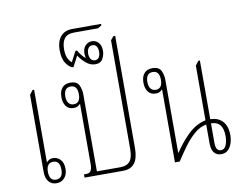

<svg xmlns="http://www.w3.org/2000/svg" viewBox="-88 -977 1401 1104"><g transform="rotate(-10 612.0 -425.0)"><path d="M156 4Q128 4 111 -16Q94 -36 94 -73V-523L113 -548H122V-123Q127 -130 136.5 -136Q146 -142 159 -142Q185 -142 203 -123.5Q221 -105 221 -69Q221 -36 203 -16Q185 4 156 4ZM157 -17Q197 -17 197 -69Q197 -121 158 -121Q118 -121 118 -69Q118 -17 157 -17Z M320 0V-19H335Q352 -19 360 -31Q368 -43 368 -71V-420L365 -421Q354 -405 328 -405Q300 -405 284.5 -425Q269 -445 269 -479Q269 -513 285.5 -532.5Q302 -552 333 -552Q372 -552 384 -527Q396 -502 396 -473V-23H533Q571 -23 589 -44.5Q607 -66 607 -117V-751L624 -772H635V-117Q635 -59 613 -29.5Q591 0 544 0ZM332 -426Q371 -426 371 -478Q371 -530 332 -530Q292 -530 292 -478Q292 -454 302.5 -440Q313 -426 332 -426Z M495 -631Q467 -631 443 -650.5Q419 -670 400 -698L367 -636Q347 -638 326.5 -666.5Q306 -695 306 -747Q306 -796 330 -825Q354 -854 399 -854H567V-845L545 -832H405Q366 -832 349 -810Q332 -788 332 -747Q332 -717 340 -697.5Q348 -678 363 -666L395 -727H404Q421 -697 444 -677L446 -679Q443 -693 443 -702Q443 -732 459 -748.5Q475 -765 497 -765Q520 -765 535.5 -748Q551 -731 551 -700Q551 -678 539 -654.5Q527 -631 495 -631ZM497 -654Q512 -654 520 -666Q528 -678 528 -698Q528 -718 520 -730Q512 -742 497 -742Q481 -742 472.5 -730Q464 -718 464 -698Q464 -678 472.5 -666Q481 -654 497 -654Z M847 4V-420L844 -421Q833 -405 807 -405Q779 -405 763.5 -425Q748 -445 748 -479Q748 -513 764.5 -532.5Q781 -552 812 -552Q851 -552 863 -527Q875 -502 875 -473V-47H877Q912 -101 958 -146Q1004 -191 1062 -204V-523L1081 -548H1090V-205Q1135 -205 1161.5 -176.5Q1188 -148 1188 -94Q1188 -71 1180.5 -48Q1173 -25 1157.5 -10.5Q1142 4 1118 4Q1093 4 1077.5 -13.5Q1062 -31 1062 -71V-179Q1025 -173 991.5 -144Q958 -115 929 -75Q900 -35 875 4ZM811 -426Q850 -426 850 -478Q850 -530 811 -530Q771 -530 771 -478Q771 -454 781.5 -440Q792 -426 811 -426ZM1120 -19Q1141 -19 1150.5 -41.5Q1160 -64 1160 -95Q1160 -181 1090 -181V-68Q1090 -42 1098 -30.5Q1106 -19 1120 -19Z"/></g></svg>

Font: Noto Serif Thai ExtraCondensed Thin
Style: Regular
Weight: 100
Width: 2
Designer: Monotype Design Team
Foundry: Monotype Imaging Inc.
Version: Version 2.001; ttfautohint (v1.8.4.7-5d5b)